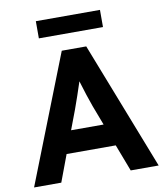

<svg xmlns="http://www.w3.org/2000/svg" viewBox="-94 -958 887 1035"><g transform="rotate(-10 349.0 -440.5)"><path d="M8 0 283 -700H417L690 0H537L481 -147H212L157 0ZM298 -375 258 -269H436L395 -377Q386 -401 372.5 -442.5Q359 -484 348 -521Q336 -484 323 -446Q310 -408 298 -375ZM173 -787V-881H524V-787Z"/></g></svg>

Font: Readex Pro SemiBold
Style: Regular
Weight: 600
Designer: Bonnie Shaver-Troup, Thomas Jockin
Foundry: Lexend
Version: Version 1.204; ttfautohint (v1.8.4.7-5d5b)